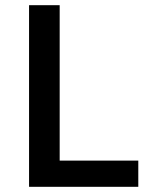

<svg xmlns="http://www.w3.org/2000/svg" viewBox="-20 -720 574 740"><path d="M92 -700H210V-101H513V0H92Z"/></svg>

Font: Alexandria
Style: Regular
Weight: 400
Designer: Mohamed Gaber
Foundry: Kief Type Foundry
Version: Version 5.100